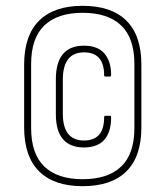

<svg xmlns="http://www.w3.org/2000/svg" viewBox="-20 -632 569 660"><path d="M264 8Q166 8 114.5 -43Q63 -94 63 -194V-410Q63 -510 114.5 -561Q166 -612 264 -612Q363 -612 414.5 -561Q466 -510 466 -410V-194Q466 -94 414.5 -43Q363 8 264 8ZM264 -16Q351 -16 396.5 -59.5Q442 -103 442 -192V-412Q442 -501 396.5 -544.5Q351 -588 264 -588Q178 -588 132.5 -544.5Q87 -501 87 -412V-192Q87 -103 132.5 -59.5Q178 -16 264 -16ZM270 -125Q172 -125 172 -239V-359Q172 -475 269 -475Q315 -475 338.5 -448.5Q362 -422 362 -374Q362 -369 359 -369H341Q338 -369 338 -373Q338 -452 269 -452Q196 -452 196 -358V-241Q196 -149 269 -149Q338 -149 338 -229Q338 -234 341 -234H359Q362 -234 362 -229Q362 -179 339.5 -152.5Q317 -126 270 -125Z"/></svg>

Font: Sofia Sans Cond ExtraLight
Style: Regular
Weight: 200
Width: 3
Designer: Botio Nikoltchev, Ani Petrova
Foundry: lettersoup
Version: Version 4.100; ttfautohint (v1.8.3)